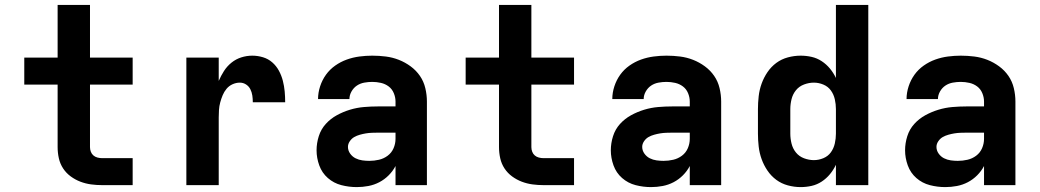

<svg xmlns="http://www.w3.org/2000/svg" viewBox="-20 -755 4240 783"><path d="M397 0Q374 0 351.5 -3Q329 -6 308 -14Q287 -22 268.5 -35.5Q250 -49 237.5 -68Q225 -87 220 -109.5Q215 -132 215 -155V-410H79V-520H215V-735H347V-520H521V-410H347V-155Q347 -145 350.5 -136Q354 -127 361 -121Q368 -115 377.5 -112.5Q387 -110 397 -110H521V0Z M740 0V-520H872V-425Q881 -446 893.5 -465.5Q906 -485 924 -499.5Q942 -514 964 -521Q986 -528 1009 -528Q1031 -528 1052.5 -521.5Q1074 -515 1090.5 -500.5Q1107 -486 1117.5 -466.5Q1128 -447 1133.5 -425.5Q1139 -404 1141 -382Q1143 -360 1143 -338H1011Q1011 -352 1009 -365.5Q1007 -379 1001 -391Q995 -403 983.5 -410.5Q972 -418 958 -418Q943 -418 928.5 -411.5Q914 -405 904 -393Q894 -381 888 -366.5Q882 -352 878 -337Q874 -322 873 -306.5Q872 -291 872 -276V0Z M1435 8Q1403 8 1372 0Q1341 -8 1317 -29Q1293 -50 1282 -80.5Q1271 -111 1271 -142Q1271 -171 1280 -199.5Q1289 -228 1308.5 -249.5Q1328 -271 1353.5 -285Q1379 -299 1407 -307.5Q1435 -316 1464 -318.5Q1493 -321 1522 -321H1593V-341Q1593 -358 1586 -375Q1579 -392 1565 -402.5Q1551 -413 1533.5 -417Q1516 -421 1498 -421Q1482 -421 1465.5 -418Q1449 -415 1435.5 -406Q1422 -397 1413.5 -382Q1405 -367 1405 -351H1277Q1277 -377 1285.5 -403Q1294 -429 1309.5 -450.5Q1325 -472 1347 -487.5Q1369 -503 1394 -512Q1419 -521 1445.5 -524.5Q1472 -528 1498 -528Q1526 -528 1553.5 -524.5Q1581 -521 1606.5 -511Q1632 -501 1654.5 -484.5Q1677 -468 1692.5 -445.5Q1708 -423 1714.5 -395.5Q1721 -368 1721 -341V0H1593V-78Q1582 -57 1565 -40Q1548 -23 1527 -12Q1506 -1 1482.5 3.5Q1459 8 1435 8ZM1486 -99Q1506 -99 1525.5 -103.5Q1545 -108 1561 -120Q1577 -132 1585 -150.5Q1593 -169 1593 -189V-214H1522Q1510 -214 1497 -213.5Q1484 -213 1472 -211Q1460 -209 1447.5 -205.5Q1435 -202 1424.5 -196Q1414 -190 1406.5 -179Q1399 -168 1399 -156Q1399 -141 1408 -128.5Q1417 -116 1430 -109.5Q1443 -103 1457.5 -101Q1472 -99 1486 -99Z M2197 0Q2174 0 2151.5 -3Q2129 -6 2108 -14Q2087 -22 2068.5 -35.5Q2050 -49 2037.5 -68Q2025 -87 2020 -109.5Q2015 -132 2015 -155V-410H1879V-520H2015V-735H2147V-520H2321V-410H2147V-155Q2147 -145 2150.5 -136Q2154 -127 2161 -121Q2168 -115 2177.5 -112.5Q2187 -110 2197 -110H2321V0Z M2635 8Q2603 8 2572 0Q2541 -8 2517 -29Q2493 -50 2482 -80.5Q2471 -111 2471 -142Q2471 -171 2480 -199.5Q2489 -228 2508.5 -249.5Q2528 -271 2553.5 -285Q2579 -299 2607 -307.5Q2635 -316 2664 -318.5Q2693 -321 2722 -321H2793V-341Q2793 -358 2786 -375Q2779 -392 2765 -402.5Q2751 -413 2733.5 -417Q2716 -421 2698 -421Q2682 -421 2665.5 -418Q2649 -415 2635.5 -406Q2622 -397 2613.5 -382Q2605 -367 2605 -351H2477Q2477 -377 2485.5 -403Q2494 -429 2509.5 -450.5Q2525 -472 2547 -487.5Q2569 -503 2594 -512Q2619 -521 2645.5 -524.5Q2672 -528 2698 -528Q2726 -528 2753.5 -524.5Q2781 -521 2806.5 -511Q2832 -501 2854.5 -484.5Q2877 -468 2892.5 -445.5Q2908 -423 2914.5 -395.5Q2921 -368 2921 -341V0H2793V-78Q2782 -57 2765 -40Q2748 -23 2727 -12Q2706 -1 2682.5 3.5Q2659 8 2635 8ZM2686 -99Q2706 -99 2725.5 -103.5Q2745 -108 2761 -120Q2777 -132 2785 -150.5Q2793 -169 2793 -189V-214H2722Q2710 -214 2697 -213.5Q2684 -213 2672 -211Q2660 -209 2647.5 -205.5Q2635 -202 2624.5 -196Q2614 -190 2606.5 -179Q2599 -168 2599 -156Q2599 -141 2608 -128.5Q2617 -116 2630 -109.5Q2643 -103 2657.5 -101Q2672 -99 2686 -99Z M3245 8Q3219 8 3193 1Q3167 -6 3146 -21.5Q3125 -37 3110 -59Q3095 -81 3086 -106Q3077 -131 3074 -157.5Q3071 -184 3071 -210V-310Q3071 -336 3074 -362.5Q3077 -389 3086 -414Q3095 -439 3110 -461Q3125 -483 3146 -498.5Q3167 -514 3193 -521Q3219 -528 3245 -528Q3268 -528 3290 -523Q3312 -518 3331 -505.5Q3350 -493 3364.5 -475.5Q3379 -458 3389 -437V-735H3521V0H3389V-83Q3379 -62 3364.5 -44.5Q3350 -27 3331 -14.5Q3312 -2 3290 3Q3268 8 3245 8ZM3299 -102Q3319 -102 3338 -110Q3357 -118 3368.5 -134Q3380 -150 3384.5 -170Q3389 -190 3389 -210V-310Q3389 -330 3384.5 -350Q3380 -370 3368.5 -386Q3357 -402 3338 -410Q3319 -418 3299 -418Q3279 -418 3259 -410.5Q3239 -403 3226 -387Q3213 -371 3208 -350.5Q3203 -330 3203 -310V-210Q3203 -190 3208 -169.5Q3213 -149 3226 -133Q3239 -117 3259 -109.5Q3279 -102 3299 -102Z M3835 8Q3803 8 3772 0Q3741 -8 3717 -29Q3693 -50 3682 -80.5Q3671 -111 3671 -142Q3671 -171 3680 -199.5Q3689 -228 3708.5 -249.5Q3728 -271 3753.5 -285Q3779 -299 3807 -307.5Q3835 -316 3864 -318.5Q3893 -321 3922 -321H3993V-341Q3993 -358 3986 -375Q3979 -392 3965 -402.5Q3951 -413 3933.5 -417Q3916 -421 3898 -421Q3882 -421 3865.5 -418Q3849 -415 3835.5 -406Q3822 -397 3813.5 -382Q3805 -367 3805 -351H3677Q3677 -377 3685.5 -403Q3694 -429 3709.5 -450.5Q3725 -472 3747 -487.5Q3769 -503 3794 -512Q3819 -521 3845.5 -524.5Q3872 -528 3898 -528Q3926 -528 3953.5 -524.5Q3981 -521 4006.5 -511Q4032 -501 4054.5 -484.5Q4077 -468 4092.5 -445.5Q4108 -423 4114.5 -395.5Q4121 -368 4121 -341V0H3993V-78Q3982 -57 3965 -40Q3948 -23 3927 -12Q3906 -1 3882.5 3.5Q3859 8 3835 8ZM3886 -99Q3906 -99 3925.5 -103.5Q3945 -108 3961 -120Q3977 -132 3985 -150.5Q3993 -169 3993 -189V-214H3922Q3910 -214 3897 -213.5Q3884 -213 3872 -211Q3860 -209 3847.5 -205.5Q3835 -202 3824.5 -196Q3814 -190 3806.5 -179Q3799 -168 3799 -156Q3799 -141 3808 -128.5Q3817 -116 3830 -109.5Q3843 -103 3857.5 -101Q3872 -99 3886 -99Z"/></svg>

Font: Iosevka SS04 XBd Ex
Style: Regular
Weight: 800
Width: 7
Monospace: yes
Designer: Belleve Invis
Foundry: Belleve Invis
Version: Version 19.0.0; ttfautohint (v1.8.4)